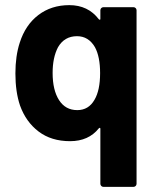

<svg xmlns="http://www.w3.org/2000/svg" viewBox="-20 -542 608 748"><path d="M371 -502Q371 -507 374.5 -510.5Q378 -514 383 -514H500Q505 -514 508.5 -510.5Q512 -507 512 -502V174Q512 179 508.5 182.5Q505 186 500 186H383Q378 186 374.5 182.5Q371 179 371 174V-40Q371 -43 370 -43.5Q369 -44 368 -44Q367 -44 365 -42Q325 8 253 8Q180 8 130.5 -29.5Q81 -67 58 -131Q40 -184 40 -256Q40 -324 57 -376Q79 -445 129.5 -483.5Q180 -522 250 -522Q323 -522 365 -467Q367 -465 368 -465Q369 -465 370 -465.5Q371 -466 371 -469ZM348 -153Q370 -190 370 -257Q370 -321 350 -358Q325 -401 280 -401Q231 -401 206 -358Q185 -318 185 -258Q185 -191 210 -152Q235 -113 281 -113Q325 -113 348 -153Z"/></svg>

Font: LinhAnh
Style: Bold
Weight: 700
Designer: Jeremy Tribby
Foundry: Tribby Type
Version: Version 1.408